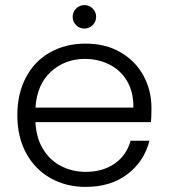

<svg xmlns="http://www.w3.org/2000/svg" viewBox="-20 -725 662 753"><path d="M572 -246H119Q122 -184 149 -140Q176 -96 220 -73.5Q264 -51 316 -51Q384 -51 430.5 -84Q477 -117 492 -173H566Q546 -93 480.5 -42.5Q415 8 316 8Q239 8 178 -26.5Q117 -61 82.5 -124.5Q48 -188 48 -273Q48 -358 82 -422Q116 -486 177 -520Q238 -554 316 -554Q394 -554 452.5 -520Q511 -486 542.5 -428.5Q574 -371 574 -301Q574 -265 572 -246ZM503 -303Q504 -364 478.5 -407Q453 -450 409 -472Q365 -494 313 -494Q235 -494 180 -444Q125 -394 119 -303ZM265 -659Q265 -678 278.5 -691.5Q292 -705 311 -705Q330 -705 343.5 -691.5Q357 -678 357 -659Q357 -640 343.5 -626.5Q330 -613 311 -613Q292 -613 278.5 -626.5Q265 -640 265 -659Z"/></svg>

Font: Poppins-tnum Light
Style: Regular
Weight: 300
Designer: Ninad Kale (Devanagari), Jonny Pinhorn (Latin)
Foundry: Indian Type Foundry
Version: Version 4.004